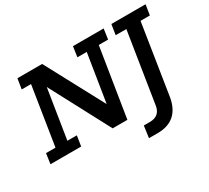

<svg xmlns="http://www.w3.org/2000/svg" viewBox="-146 -821 1337 1230"><g transform="rotate(-30 522.5 -206.0)"><path d="M5 0 16 -76H86L154 -507H85L97 -583H280L518 -138L505 -125L566 -507H497L508 -583H735L724 -507H655L574 0H465L222 -459L235 -460L174 -76H244L232 0ZM699 171H635L647 84H691Q729 84 750.5 65.5Q772 47 777 12L859 -507H780L792 -583H1045L1033 -507H964L883 10Q870 89 824 130Q778 171 699 171Z"/></g></svg>

Font: Rokkitt Medium
Style: Italic
Weight: 500
Italic angle: -9°
Designer: Vernon Adams
Foundry: Vernon Adams
Version: Version 3.103